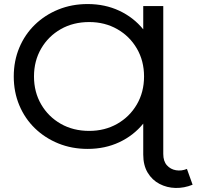

<svg xmlns="http://www.w3.org/2000/svg" viewBox="-20 -728 972 949"><path d="M413 8Q335 8 268.5 -19Q202 -46 152.5 -94Q103 -142 75.5 -207.5Q48 -273 48 -350Q48 -427 75.5 -492.5Q103 -558 152.5 -606Q202 -654 268.5 -681Q335 -708 413 -708Q499 -708 569.5 -675Q640 -642 688 -583V-698H787V33Q787 69 805 89Q823 109 850 113.5Q877 118 904 107L932 185Q890 202 847.5 201Q805 200 768.5 181Q732 162 710 125.5Q688 89 688 36V-117Q640 -58 569.5 -25Q499 8 413 8ZM421 -81Q498 -81 559.5 -116Q621 -151 656.5 -212Q692 -273 692 -350Q692 -427 656.5 -488Q621 -549 559.5 -584Q498 -619 421 -619Q342 -619 280.5 -584Q219 -549 183.5 -488Q148 -427 148 -350Q148 -273 183.5 -212Q219 -151 280.5 -116Q342 -81 421 -81Z"/></svg>

Font: Montserrat Medium
Style: Regular
Weight: 500
Designer: Julieta Ulanovsky
Foundry: Julieta Ulanovsky
Version: Version 9.000; ttfautohint (v1.8.4.7-5d5b)